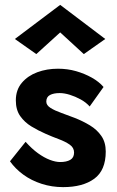

<svg xmlns="http://www.w3.org/2000/svg" viewBox="-20 -752 479 788"><path d="M85 -170 21 -90Q43 -59 76 -35Q109 -11 151 2.5Q193 16 239 16Q320 16 367 -18.5Q414 -53 414 -130Q414 -168 396 -194Q378 -220 349 -237.5Q320 -255 287 -268Q259 -279 232 -288.5Q205 -298 187.5 -309Q170 -320 170 -335Q170 -354 185 -362Q200 -370 225 -370Q244 -370 266.5 -363Q289 -356 311 -344Q333 -332 348 -315L405 -395Q386 -417 356.5 -433.5Q327 -450 292 -460Q257 -470 218 -470Q172 -470 133 -455.5Q94 -441 69.5 -412Q45 -383 45 -340Q45 -301 63 -275.5Q81 -250 109 -233Q137 -216 167 -203Q194 -191 221 -181Q248 -171 266 -158.5Q284 -146 284 -126Q284 -105 268.5 -96Q253 -87 227 -87Q208 -87 184.5 -96Q161 -105 136 -123Q111 -141 85 -170ZM227 -619 324 -530 412 -592 227 -732 41 -592 129 -530Z"/></svg>

Font: Jost SemiBold
Style: Regular
Weight: 600
Version: Version 3.710